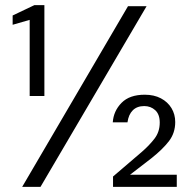

<svg xmlns="http://www.w3.org/2000/svg" viewBox="-20 -724 746 744"><path d="M95 -352V-647L29 -628V-664L113 -704H152V-352ZM66 0 476 -700H548L137 0ZM418 0V-40L529 -135Q558 -160 578.5 -186.5Q599 -213 599 -249Q599 -281 581.5 -297Q564 -313 539 -313Q511 -313 494.5 -296.5Q478 -280 474 -250H417Q420 -294 451 -325.5Q482 -357 541 -357Q577 -357 603.5 -343Q630 -329 644.5 -305Q659 -281 659 -251Q659 -209 635 -177.5Q611 -146 567 -111L484 -47H665V0Z"/></svg>

Font: DM Sans 16pt Light
Style: Regular
Weight: 300
Version: Version 4.004;gftools[0.9.30]